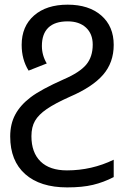

<svg xmlns="http://www.w3.org/2000/svg" viewBox="-20 -566 565 826"><path d="M103 -262.2Q73.2 -310.1 73.2 -373Q73.2 -452.6 126.5 -499.3Q179.7 -545.9 271 -545.9Q362.3 -545.9 415.8 -499.3Q469.2 -452.6 469.2 -373Q469.2 -296.9 423.3 -244.1Q377.4 -191.4 280.8 -149.9Q216.3 -121.1 181.2 -96.9Q146 -72.8 130.6 -46.1Q115.2 -19.5 115.2 20Q115.2 90.3 154.5 128.7Q193.8 167 268.1 167Q374.5 167 469.2 121.1V195.8Q425.8 218.3 380.1 229.2Q334.5 240.2 269 240.2Q152.8 240.2 88.4 183.1Q23.9 126 23.9 21Q23.9 -32.7 45.7 -73.2Q67.4 -113.8 111.8 -147.5Q156.2 -181.2 254.9 -225.1Q322.8 -254.4 350.8 -287.8Q378.9 -321.3 378.9 -374Q378.9 -420.4 349.9 -447.3Q320.8 -474.1 271 -474.1Q216.3 -474.1 188.2 -447.3Q160.2 -420.4 160.2 -368.2Q160.2 -328.1 181.2 -293Z"/></svg>

Font: NotoPenekeko
Style: Regular
Weight: 400
Designer: Monotype Design team
Foundry: Monotype Imaging Inc.
Version: Version 1.04